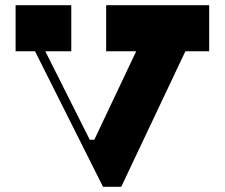

<svg xmlns="http://www.w3.org/2000/svg" viewBox="-20 -720 864 738"><path d="M784 -523H388V-700H784ZM254 -523H40V-700H254ZM138 -555 334 -165 523 -564H712L446 -2H376L99 -554ZM311 -183H353L333 -143Z"/></svg>

Font: Space Cowgirl
Style: Regular
Weight: 400
Designer: Valery Marier
Foundry: Valery Marier
Version: Version 1.000